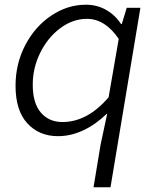

<svg xmlns="http://www.w3.org/2000/svg" viewBox="-20 -565 653 815"><path d="M407 49 435 -82H433Q387 -37 334 -12Q281 13 226 13Q146 13 96 -41.5Q46 -96 46 -201Q46 -295 87.5 -374Q129 -453 198 -499Q267 -545 344 -545Q392 -545 430.5 -523Q469 -501 494 -463H497L518 -532H576L449 230H377ZM441 -152 484 -400Q426 -485 349 -485Q289 -485 236 -445.5Q183 -406 151 -341.5Q119 -277 119 -206Q119 -127 153.5 -87Q188 -47 245 -47Q351 -47 441 -152Z"/></svg>

Font: Nebula Sans Book
Style: Regular
Weight: 400
Italic angle: -9°
Designer: Paul D. Hunt for Adobe (as Source Sans)
Foundry: Nebula Entertainment & Broadcasting LLC
Version: Version 1.010